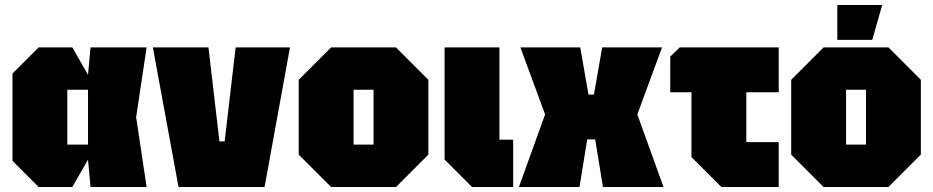

<svg xmlns="http://www.w3.org/2000/svg" viewBox="-20 -750 3743 770"><path d="M135 0 30 -105V-455L135 -560H270L333 -450L343 -560H568L526 -280L568 0H343L333 -110L270 0ZM250 -170H333V-390H250Z M696 0 593 -560H816L860 -183H881L925 -560H1143L1041 0Z M1178 -130V-430L1308 -560H1568L1698 -430V-130L1568 0H1308ZM1398 -170H1478V-390H1398Z M1763 -560H1983V-190H2038V0H1873L1763 -110Z M2061 0 2166 -291 2067 -560H2307L2340 -371H2362L2395 -560H2635L2536 -291L2641 0H2398L2367 -191H2335L2304 0Z M2753 -120V-380H2668V-523L2706 -560H3103V-380H2973V-180H3103V0H2873Z M3153 -130V-430L3283 -560H3543L3673 -430V-130L3543 0H3283ZM3373 -170H3453V-390H3373ZM3338 -590V-730H3518L3478 -590Z"/></svg>

Font: Tektur SemiCondensed Black
Style: Regular
Weight: 900
Width: 4
Designer: Adam Jagosz
Foundry: Adam Jagosz
Version: Version 1.005;gftools[0.9.30]